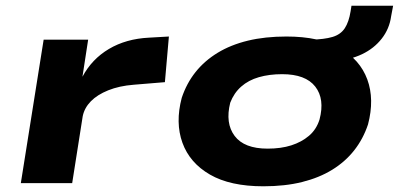

<svg xmlns="http://www.w3.org/2000/svg" viewBox="-20 -642 1398 673"><path d="M53 0 133 -503H289L269 -373Q302 -435 362 -470.5Q422 -506 502 -510L572 -514L558 -354L449 -345Q398 -341 359.5 -325.5Q321 -310 298.5 -287Q276 -264 270 -235L233 0Z M903 11Q787 11 716 -30Q645 -71 619.5 -141.5Q594 -212 617 -299Q634 -350 665.5 -389.5Q697 -429 743 -457Q789 -485 849 -499.5Q909 -514 984 -514Q1100 -514 1171 -473.5Q1242 -433 1267.5 -363.5Q1293 -294 1270 -206Q1253 -155 1221.5 -115Q1190 -75 1144.5 -47Q1099 -19 1039 -4Q979 11 903 11ZM918 -121Q965 -121 1001 -132.5Q1037 -144 1063 -166Q1089 -188 1100 -223Q1119 -295 1085 -338.5Q1051 -382 969 -382Q924 -382 887.5 -371.5Q851 -361 825.5 -338.5Q800 -316 787 -282Q769 -210 802.5 -165.5Q836 -121 918 -121ZM1153 -428 1068 -490 1070 -503Q1117 -504 1145.5 -512.5Q1174 -521 1188.5 -543Q1203 -565 1209 -603L1212 -622H1358L1351 -585Q1345 -541 1318 -506.5Q1291 -472 1249 -452Q1207 -432 1153 -428Z"/></svg>

Font: Nunito Sans 7pt Expanded ExtraBold
Style: Italic
Weight: 800
Width: 7
Italic angle: -9°
Designer: Vernon Adams
Foundry: Vernon Adams
Version: Version 3.101;gftools[0.9.27]